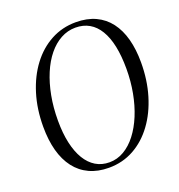

<svg xmlns="http://www.w3.org/2000/svg" viewBox="-136 -865 919 988"><g transform="rotate(-20 323.0 -371.0)"><path d="M293.5 11Q233 11 186.8 -10.5Q140.5 -32 109.2 -72.8Q78 -113.5 62.2 -171.5Q46.5 -229.5 46.5 -302.5Q46.5 -399.5 71.8 -481.2Q97 -563 142.8 -623.8Q188.5 -684.5 250.8 -718Q313 -751.5 387 -751.5Q448.5 -751.5 494.8 -730Q541 -708.5 571.8 -668Q602.5 -627.5 617.8 -570.5Q633 -513.5 633 -442.5Q633 -346.5 608.2 -264Q583.5 -181.5 538.2 -119.8Q493 -58 430.8 -23.5Q368.5 11 293.5 11ZM305.5 -14.5Q348 -14.5 385.5 -36.5Q423 -58.5 453.2 -97.8Q483.5 -137 505.5 -190.2Q527.5 -243.5 539.2 -306.2Q551 -369 551 -437Q551 -507.5 539.8 -561.2Q528.5 -615 506.2 -651.8Q484 -688.5 451.5 -707.2Q419 -726 376 -726Q333.5 -726 295.8 -705.5Q258 -685 227.2 -647.2Q196.5 -609.5 174.5 -557.2Q152.5 -505 140.5 -441.5Q128.5 -378 128.5 -306.5Q128.5 -237.5 140.5 -183.5Q152.5 -129.5 175.2 -91.8Q198 -54 230.8 -34.2Q263.5 -14.5 305.5 -14.5Z"/></g></svg>

Font: Merriweather 144pt Light
Style: Italic
Weight: 300
Italic angle: -7.8°
Version: Version 2.101